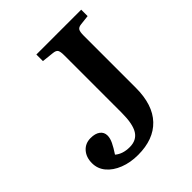

<svg xmlns="http://www.w3.org/2000/svg" viewBox="-201 -834 972 972"><g transform="rotate(-45 285.0 -348.0)"><path d="M225 14Q170 14 125.5 -3.5Q81 -21 55.5 -51.5Q30 -82 30 -122Q30 -164 53.5 -190.5Q77 -217 115 -217Q148 -217 166.5 -203Q185 -189 185 -165Q185 -146 174 -123Q163 -100 143 -70Q173 -44 223 -44Q272 -44 294.5 -80Q317 -116 317 -196V-608Q317 -634 311 -644Q305 -654 284 -656L220 -663V-710H541V-664L488 -658Q470 -656 463.5 -646Q457 -636 457 -608V-235Q457 -113 396.5 -49.5Q336 14 225 14Z"/></g></svg>

Font: Literata 36pt SemiBold
Style: Regular
Weight: 600
Designer: Latin by Veronika Burian and Jose Scaglione. Greek by Irene Vlachou. Cyrillic by Vera Evstafieva.
Foundry: TypeTogether
Version: Version 3.002